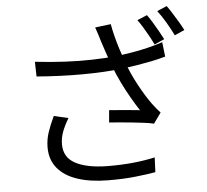

<svg xmlns="http://www.w3.org/2000/svg" viewBox="-59 -926 1119 1038"><g transform="rotate(-5 500.0 -406.5)"><path d="M772.6 -822Q785.6 -804.6 800.4 -780Q815.2 -755.5 829.6 -730.2Q844 -704.9 854.2 -684.4L800.1 -660.3Q790.7 -680.7 776.8 -705.8Q762.9 -730.9 747.9 -755.9Q732.8 -780.9 718.8 -799.3ZM883.2 -861.5Q896.8 -843.1 912.4 -817.9Q928 -792.8 942.9 -767.9Q957.8 -743.1 967 -724.3L913.3 -700.2Q897.1 -733.6 874.5 -772.2Q851.9 -810.8 830 -838.8ZM513.3 -701.3Q508.5 -717.5 501.9 -738.7Q495.4 -759.9 488 -780L573.6 -790.5Q578.3 -761.7 587.6 -725.3Q596.8 -688.8 608.8 -651.3Q620.8 -613.8 632.2 -581.1Q655.2 -516.5 690.1 -452.1Q725 -387.6 756.6 -344Q766.9 -329.7 778 -316.4Q789 -303.1 800.3 -290.9L759.7 -234.2Q741.5 -238.8 712 -242.7Q682.5 -246.6 648 -250.2Q613.6 -253.7 579.6 -256.8Q545.6 -259.9 518.3 -261.7L524.2 -328.1Q552.7 -326.1 584.2 -323.2Q615.7 -320.3 644.2 -317.9Q672.7 -315.6 690.3 -313.4Q669.4 -345.1 645.3 -387Q621.2 -428.9 598.7 -475.3Q576.3 -521.6 559.4 -566.7Q543.4 -610.2 532.2 -644.2Q521 -678.2 513.3 -701.3ZM147.2 -623.5Q231 -614 309.6 -610Q388.2 -606 458.8 -607.9Q529.4 -609.8 586.1 -615.5Q626.2 -620.3 670.6 -627.5Q715 -634.7 759.4 -645.4Q803.7 -656.2 842.1 -669L851.3 -590.2Q816.1 -580 774.2 -571.5Q732.3 -563.1 690.3 -556.3Q648.3 -549.5 611.8 -545.1Q516.1 -534.3 398.9 -533.7Q281.7 -533 149.2 -543.6ZM301.6 -304.7Q279.7 -268.5 266.9 -235Q254.1 -201.5 254.1 -165.6Q254.1 -94.8 316.2 -61.8Q378.2 -28.8 489.7 -27.5Q566.1 -26.9 630.6 -33.6Q695 -40.3 747.4 -52.2L743.9 27.7Q697.2 35.9 633.2 42.8Q569.2 49.8 485.1 49.2Q390.7 48.6 321 25.7Q251.2 2.8 213.2 -43Q175.1 -88.8 175.1 -156.1Q175.1 -198 188.6 -238.3Q202.1 -278.6 223.4 -322.6Z"/></g></svg>

Font: Noto Sans SC Thin
Style: Regular
Weight: 100
Designer: Ryoko NISHIZUKA 西塚涼子 (kana, bopomofo & ideographs); Paul D. Hunt (Latin, Greek & Cyrillic); Sandoll Communications 산돌커뮤니
Foundry: Adobe
Version: Version 2.004-H2;hotconv 1.0.118;makeotfexe 2.5.65603